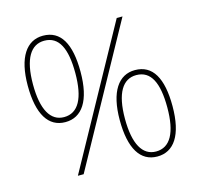

<svg xmlns="http://www.w3.org/2000/svg" viewBox="-106 -839 1005 963"><g transform="rotate(-15 396.5 -357.0)"><path d="M195 -276C281 -276 333 -350 333 -501C333 -646 289 -724 197 -724C112 -724 59 -649 59 -501C59 -353 107 -276 195 -276ZM185 0H215L608 -714H578ZM195 -302C125 -302 86 -369 86 -501C86 -634 127 -698 197 -698C273 -698 306 -629 306 -501C306 -371 269 -302 195 -302ZM596 10C682 10 734 -64 734 -215C734 -360 690 -438 598 -438C513 -438 460 -363 460 -215C460 -67 508 10 596 10ZM596 -16C526 -16 487 -83 487 -215C487 -348 528 -412 598 -412C674 -412 707 -343 707 -215C707 -85 670 -16 596 -16Z"/></g></svg>

Font: Noto Sans Malayalam Thin
Style: Regular
Weight: 100
Designer: Jelle Bosma - Monotype Design Team
Foundry: Monotype Imaging Inc.
Version: Version 2.104